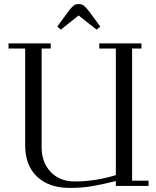

<svg xmlns="http://www.w3.org/2000/svg" viewBox="-20 -916 771 946"><path d="M22 -676.8V-702.1H230V-676.8H185.1V-189.9Q185.1 -116.2 229.5 -69.1Q273.9 -22 348.1 -22Q450.2 -22 550.8 -53.2V-676.8H469.2V-702.1H676.8V-676.8H630.9V-25.9H711.9V0H550.8V-23.9Q480 -6.3 431.4 1.7Q382.8 9.8 323.2 9.8Q220.2 9.8 162.1 -46.1Q104 -102.1 104 -199.2V-676.8ZM262.2 -785.2 319.8 -863.8Q335 -882.8 344 -889.4Q353 -896 367.2 -896Q381.8 -896 391.4 -889.4Q400.9 -882.8 416 -863.8L474.1 -785.2L456.1 -770L367.2 -839.8L279.8 -770Z"/></svg>

Font: Dehuti Alt
Style: Book
Weight: 400
Version: Version 1.2